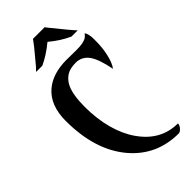

<svg xmlns="http://www.w3.org/2000/svg" viewBox="-299 -1030 1098 1098"><g transform="rotate(-45 250.5 -481.0)"><path d="M458 -781.2Q472.2 -761.2 472.2 -720Q472.2 -678.7 469.5 -653.1Q466.8 -627.4 461.4 -603.5Q449.7 -549.8 428.7 -522.5Q410.6 -616.7 381.8 -657.2Q351.6 -698.2 303 -698.2Q254.4 -698.2 227.1 -679.7Q199.7 -661.1 185.1 -630.9Q160.6 -580.6 160.6 -482.7Q160.6 -384.8 182.9 -303.5Q205.1 -222.2 246.1 -163.6Q332.5 -39.1 471.2 -39.1Q469.2 -17.1 448.2 -1Q441.9 3.9 434.6 4.9Q257.3 4.9 145.5 -125.5Q26.9 -264.2 26.9 -503.4Q26.9 -628.4 100.1 -691.4Q165 -747.1 277.8 -747.1L359.4 -746.1Q417 -746.1 440.4 -762.7Q450.2 -770 458 -781.2ZM391.6 -820.8Q331.1 -847.7 272.9 -896.5Q210 -845.2 155.3 -820.8H105Q113.8 -829.1 126 -842.8Q184.1 -912.1 197.8 -929.2L217.8 -955.6Q225.1 -964.8 226.1 -967.3H320.8Q321.8 -964.8 329.1 -955.6Q422.4 -839.4 441.9 -820.8Z"/></g></svg>

Font: Amarante
Style: Regular
Weight: 400
Designer: Karolina Lach
Foundry: Sorkin Type Co.
Version: Version 1.001